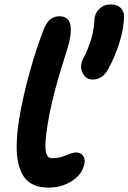

<svg xmlns="http://www.w3.org/2000/svg" viewBox="-20 -833 578 864"><path d="M397.9 -475.1Q366.2 -475.1 351.8 -504.4Q337.4 -533.7 353 -565.9Q403.3 -665 404.8 -743.2Q406.2 -772.9 427 -793Q447.8 -813 478 -813Q505.9 -813 521.5 -798.8Q537.1 -784.7 538.1 -763.2Q538.6 -710.9 518.8 -645.5Q499 -580.1 466.8 -522Q441.4 -475.1 397.9 -475.1ZM199.2 11.2Q178.2 11.2 160.9 8.1Q143.6 4.9 125 -4.6Q106.4 -14.2 93.3 -30Q80.1 -45.9 69.8 -73.2Q59.6 -100.6 56.4 -137.5Q53.2 -174.3 57.6 -227.8Q62 -281.2 75.2 -347.2Q109.9 -522 173.8 -693.8Q187 -729 204.3 -744.4Q221.7 -759.8 247.1 -759.8Q314.9 -759.8 293.9 -654.8Q289.1 -630.9 256.8 -528.6Q224.6 -426.3 204.1 -327.1Q193.8 -274.9 189 -237.1Q184.1 -199.2 184.1 -177Q184.1 -154.8 188.5 -142.1Q192.9 -129.4 199.2 -125.2Q205.6 -121.1 214.8 -121.1Q247.1 -121.1 277.3 -134Q307.6 -147 321.8 -147Q342.3 -147 353.3 -132.8Q364.3 -118.7 359.9 -96.2Q350.1 -48.3 304 -18.6Q257.8 11.2 199.2 11.2Z"/></svg>

Font: Shantell Sans Irregular
Style: Italic
Weight: 600
Italic angle: -11.31°
Designer: Stephen Nixon, Anya Danilova, Shantell Martin
Foundry: Arrow Type
Version: Version 1.006;[9816181b4]